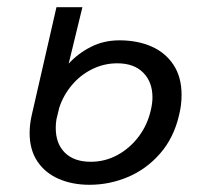

<svg xmlns="http://www.w3.org/2000/svg" viewBox="-20 -508 583 538"><path d="M63 -135.3Q63 -160.2 69.3 -187L138.2 -487.8H210.9L172.4 -329.6Q198.7 -358.4 234.9 -376.7Q271 -395 314.9 -395Q364.7 -395 404.1 -377.9Q443.4 -360.8 466.1 -326.4Q488.8 -292 488.8 -242.2Q488.8 -213.9 481.9 -186Q467.3 -122.1 428.7 -77.9Q390.1 -33.7 338.4 -12Q286.6 9.8 230.5 9.8Q182.6 9.8 144.5 -6.8Q106.4 -23.4 84.7 -55.9Q63 -88.4 63 -135.3ZM402.8 -200.2Q407.2 -218.8 407.2 -235.4Q407.2 -278.3 381.3 -304.4Q355.5 -330.6 308.6 -330.6Q271.5 -330.6 238.3 -314.2Q205.1 -297.9 181.2 -269.3Q157.2 -240.7 146 -206.1L138.2 -173.8Q136.2 -162.6 136.2 -149.4Q136.2 -105.5 161.9 -80.1Q187.5 -54.7 234.4 -54.7Q274.4 -54.7 309.3 -73.7Q344.2 -92.8 368.9 -125.7Q393.6 -158.7 402.8 -200.2Z"/></svg>

Font: Acari Sans
Style: Italic
Weight: 400
Italic angle: -13°
Designer: Alfredo Marco Pradil and Stefan Peev
Foundry: Hanken Design Co.
Version: Version 1.045;January 11, 2019;FontCreator 11.5.0.2425 64-bi